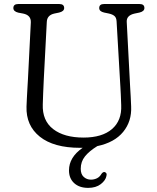

<svg xmlns="http://www.w3.org/2000/svg" viewBox="-20 -720 784 956"><path d="M579.5 -286.5 560.5 -613.5Q559.5 -632 550 -640.2Q540.5 -648.5 522.5 -652.5L498.5 -657.5Q474 -663 474 -680Q474 -700 498 -700H675Q699 -700 699 -680Q699 -663.5 674.5 -657.5L650.5 -652.5Q609.5 -643.5 611 -611.5L628 -287Q629.5 -262.5 630.8 -239Q632 -215.5 633 -190Q636.5 -116 593.2 -63.2Q550 -10.5 464.5 7.5Q424 32.5 403 58.8Q382 85 382 120.5Q382 147.5 397 161Q412 174.5 433 174.5Q448.5 174.5 462.5 167.8Q476.5 161 485 146Q492.5 135.5 500.5 136.5Q505.5 137.5 509 142.2Q512.5 147 510 156Q506 178 481.8 196.8Q457.5 215.5 419 215.5Q375 215.5 349.2 191.8Q323.5 168 323.5 128.5Q323.5 63 391.5 16Q385.5 16 379 16Q247.5 16 178.2 -39.5Q109 -95 112 -189.5Q112.5 -205.5 113.8 -230.2Q115 -255 116.5 -280Q118 -305 119 -322.5L133.5 -608.5Q135 -644.5 95 -652.5L71 -657Q46.5 -663 46.5 -680Q46.5 -700 71 -700H275Q299.5 -700 299.5 -680Q299.5 -663.5 274.5 -657.5L250.5 -652.5Q214.5 -644.5 213 -611L198 -324.5Q196 -287 195 -257Q194 -227 193 -200.5Q190 -119.5 244.8 -77.2Q299.5 -35 396 -35Q488.5 -35 537.8 -77.5Q587 -120 583.5 -196.5Q582.5 -228.5 581.5 -248.5Q580.5 -268.5 579.5 -286.5Z"/></svg>

Font: Fraunces 9pt SuperSoft Light
Style: Regular
Weight: 300
Version: Version 1.000;[b76b70a41]